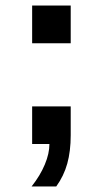

<svg xmlns="http://www.w3.org/2000/svg" viewBox="-20 -525 373 700"><path d="M97.2 -367.2V-504.9H237.8V-367.2ZM237.8 -32.2Q237.8 26.4 225.3 71.3Q212.9 116.2 185.1 154.8H95.2Q126.5 115.2 143.3 75Q160.2 34.7 160.2 0H97.2V-137.2H237.8Z"/></svg>

Font: Liberation Sans
Style: Bold
Weight: 700
Designer: Steve Matteson
Foundry: Ascender Corporation
Version: Version 2.1.5